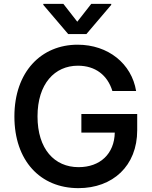

<svg xmlns="http://www.w3.org/2000/svg" viewBox="-20 -970 792 1000"><path d="M565.3 -496.1H688.9C665.5 -638.5 543.3 -737.2 384.2 -737.2C195 -737.2 55 -596.2 55 -363.3C55 -133.2 189.6 9.9 388.5 9.9C567.1 9.9 694.6 -105.8 694.6 -291.5V-376.4H403.8V-279.5H577.8C575.6 -169 501.8 -99.4 389.2 -99.4C263.8 -99.4 175.4 -193.5 175.4 -364C175.4 -534.1 265.3 -627.8 385.7 -627.8C477.6 -627.8 540.1 -577.8 565.3 -496.1ZM205.6 -944.6 335.2 -792.6H430L559.3 -944.6V-949.9H455.3L382.5 -856.9L310 -949.9H205.6Z"/></svg>

Font: Magic Ui Pro Semi Bold
Style: Regular
Weight: 600
Designer: Stefan Endress, Andreas Faust
Version: Version 1.000;FEAKit 1.0